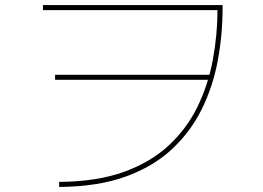

<svg xmlns="http://www.w3.org/2000/svg" viewBox="-20 -720 1040 760"><path d="M214 20V0Q362 -1 468.5 -39Q575 -77 647 -143.5Q719 -210 761.5 -297Q804 -384 822.5 -483.5Q841 -583 841 -685L846 -680H150V-700H861V-685Q861 -582 842 -480Q823 -378 779 -288.5Q735 -199 660.5 -129.5Q586 -60 476 -20.5Q366 19 214 20ZM817 -424V-404H198V-424Z"/></svg>

Font: Murecho Thin Thin
Style: Regular
Weight: 250
Version: Version 1.010